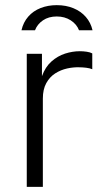

<svg xmlns="http://www.w3.org/2000/svg" viewBox="-20 -726 417 746"><path d="M84 0V-517H143V-430Q156 -466 180 -487.2Q204 -508.5 233 -517.8Q262 -527 290 -527Q303.5 -527 317 -525Q330.5 -523 338.5 -518.5V-457Q329.5 -461 314.8 -462.8Q300 -464.5 290 -464.5Q266 -465.5 241 -460Q216 -454.5 194.5 -440.8Q173 -427 159.8 -403Q146.5 -379 146.5 -343V0ZM339.5 -608.5Q332.5 -638.5 313.5 -660.2Q294.5 -682 265.5 -694Q236.5 -706 200.5 -706Q166.5 -706 137.8 -694.8Q109 -683.5 89.8 -661.5Q70.5 -639.5 63.5 -608.5H116Q125 -632 147 -647Q169 -662 200.5 -662Q231.5 -662 254.8 -647Q278 -632 287 -608.5Z"/></svg>

Font: Public Sans ExtraLight
Style: Regular
Weight: 250
Designer: The Public Sans Project Authors: Dan O. Williams and USWDS (Libre Franklin designed by Pablo Impallari and Rodrigo Fuenz
Version: Version 1.007